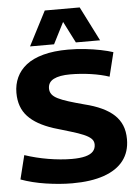

<svg xmlns="http://www.w3.org/2000/svg" viewBox="-61 -978 743 1035"><g transform="rotate(-5 310.0 -460.5)"><path d="M570 -675 538 -545Q518 -552 492 -558Q466 -564 438 -568Q410 -572 382 -574Q354 -576 328 -576Q269 -576 238 -560Q207 -544 207 -510Q207 -492 217 -478.5Q227 -465 249 -454Q271 -443 306 -432Q341 -421 390 -408Q443 -395 482.5 -376.5Q522 -358 548.5 -333.5Q575 -309 588.5 -276.5Q602 -244 602 -201Q602 -133 566 -86Q530 -39 460 -14.5Q390 10 288 10Q254 10 218 7Q182 4 145.5 -1.5Q109 -7 75 -15.5Q41 -24 11 -35L43 -164Q73 -154 105 -146Q137 -138 170 -132.5Q203 -127 235.5 -124Q268 -121 297 -121Q342 -121 370.5 -128.5Q399 -136 412.5 -151Q426 -166 426 -188Q426 -207 412.5 -220Q399 -233 372 -244.5Q345 -256 304.5 -268Q264 -280 211 -296Q166 -311 132.5 -330Q99 -349 76 -373.5Q53 -398 41.5 -430Q30 -462 30 -502Q30 -547 47.5 -585Q65 -623 100.5 -651Q136 -679 193 -694.5Q250 -710 328 -710Q374 -710 419.5 -705Q465 -700 504 -692Q543 -684 570 -675ZM125 -745 221 -931H410L504 -745H373L314 -861L255 -745Z"/></g></svg>

Font: Georama ExtraCondensed Thin
Style: Bold
Weight: 700
Version: Version 1.001